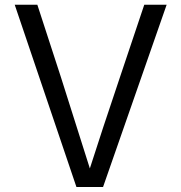

<svg xmlns="http://www.w3.org/2000/svg" viewBox="-20 -751 751 796"><path d="M41 -731.4H134.8L232.4 -431.6L352.5 -52.7Q400.4 -203.1 477.5 -431.6L578.1 -731.4H670.9L407.2 24.4H296.9Z"/></svg>

Font: GenEi M Gothic v2 Regular
Style: Regular
Weight: 400
Version: Version 2.0